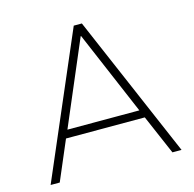

<svg xmlns="http://www.w3.org/2000/svg" viewBox="-104 -810 923 915"><g transform="rotate(-15 358.0 -352.5)"><path d="M35 0 338 -705H378L681 0H636L548 -204L575 -195H139L167 -204L80 0ZM357 -648 178 -228 156 -234H558L538 -228L359 -648Z"/></g></svg>

Font: Nunito Sans 12pt ExtraLight 12pt ExtraLight
Style: Regular
Weight: 250
Version: Version 3.101;gftools[0.9.27]